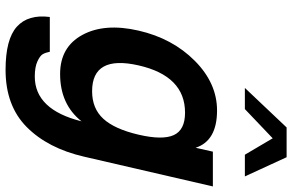

<svg xmlns="http://www.w3.org/2000/svg" viewBox="-200 -630 1050 690"><g transform="rotate(90 325.0 -285.0)"><path d="M385 -425Q253 -425 215 -258Q177 -91 308 -91Q370 -91 407 -131.5Q444 -172 464 -258Q484 -344 465.5 -384.5Q447 -425 385 -425ZM416 -53Q355 24 246 24Q149 24 105.5 -56Q62 -136 90 -258Q118 -380 198.5 -460Q279 -540 377 -540Q486 -540 511 -463L525 -525H650L543 -62Q513 68 436.5 144Q360 220 231 220Q121 220 76 179.5Q31 139 41 61H166Q169 76 174.5 86Q180 96 200.5 105.5Q221 115 255 115Q374 115 416 -53ZM438 -790H545L614 -640H536L477 -740L372 -640H296Z"/></g></svg>

Font: Miedinger
Style: Bold-Italic
Weight: 700
Italic angle: -13°
Version: Version 001.000